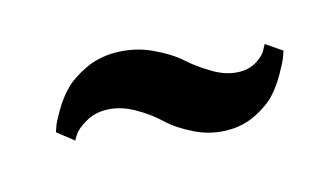

<svg xmlns="http://www.w3.org/2000/svg" viewBox="-45 -560 716 443"><g transform="rotate(-15 313.0 -339.0)"><path d="M626 -363Q624 -357 620.5 -347.5Q617 -338 603 -313Q589 -288 571.5 -269Q554 -250 523 -234.5Q492 -219 456 -219Q414 -219 376.5 -237.5Q339 -256 316 -278Q293 -300 260 -318.5Q227 -337 193 -337Q167 -337 145.5 -324.5Q124 -312 116 -300L108 -287L70 -317Q72 -323 75.5 -332.5Q79 -342 93.5 -366.5Q108 -391 126.5 -409.5Q145 -428 177.5 -443.5Q210 -459 249 -459Q295 -459 335 -440.5Q375 -422 399 -400.5Q423 -379 454.5 -360.5Q486 -342 517 -342Q541 -342 559 -354Q577 -366 582 -378L588 -389Z"/></g></svg>

Font: Arsenal
Style: Bold Italic
Weight: 700
Italic angle: -9.10001°
Designer: Andrij Shevchenko
Foundry: Stairsfor
Version: Version 2.001;PS 002.001;hotconv 1.0.88;makeotf.lib2.5.64775